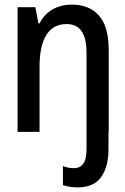

<svg xmlns="http://www.w3.org/2000/svg" viewBox="-20 -570 540 830"><path d="M56 0V-539H133L146 -469H151Q171 -509 207.5 -529.5Q244 -550 291 -550Q366 -550 408 -502.5Q450 -455 450 -352V0H449V76Q449 150 417.5 195Q386 240 315 240Q280 240 252 230V148Q275 157 300 157Q325 157 339.5 138Q354 119 354 75V-245V-343Q354 -466 268 -466Q210 -466 180.5 -419Q151 -372 151 -282V0Z"/></svg>

Font: Noto Sans Mono ExtraCondensed Medium
Style: Regular
Weight: 500
Width: 2
Designer: Monotype Design Team
Foundry: Monotype Imaging Inc.
Version: Version 2.014